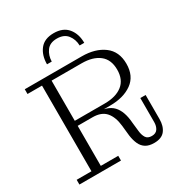

<svg xmlns="http://www.w3.org/2000/svg" viewBox="-206 -1038 1121 1192"><g transform="rotate(-30 355.0 -442.5)"><path d="M21 0V-34H127V-648H23V-682H194V-34H319V0ZM553 9Q516 9 493 -5.5Q470 -20 458 -46.5Q446 -73 441 -108L433 -184Q426 -249 395 -285Q364 -321 300 -321H194V-335H327Q414 -335 453 -294Q492 -253 498 -167L505 -104Q508 -75 520 -55.5Q532 -36 562 -36Q591 -36 604 -55.5Q617 -75 617 -104V-276H655V-104Q655 -53 631 -22Q607 9 553 9ZM194 -321V-357H409Q489 -357 535 -393Q581 -429 581 -501Q581 -573 535 -609Q489 -645 409 -645H194V-682H431Q528 -682 588.5 -637Q649 -592 649 -504Q649 -416 588.5 -372.5Q528 -329 431 -329H357L346 -321ZM220 -747Q220 -811 252.5 -852.5Q285 -894 352 -894Q419 -894 453 -852.5Q487 -811 487 -747H454Q453 -791 428 -823Q403 -855 352 -855Q302 -855 278.5 -823Q255 -791 254 -747Z"/></g></svg>

Font: Montagu Slab 144pt Light
Style: Regular
Weight: 300
Designer: Florian Karsten
Foundry: Florian Karsten
Version: Version 1.000